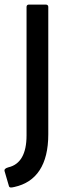

<svg xmlns="http://www.w3.org/2000/svg" viewBox="-27 -675 310 839"><path d="M36 142C132 121 184 45 184 -88V-645C184 -651 180 -655 173 -655H99C93 -655 89 -651 89 -645V-83C89 -3 62 44 10 56C-4 60 -9 65 -7 73L12 138C14 145 20 146 36 142Z"/></svg>

Font: Sofia Sans Cond SemiBold
Style: Regular
Weight: 600
Width: 3
Designer: Botio Nikoltchev, Ani Petrova
Foundry: lettersoup
Version: Version 4.100